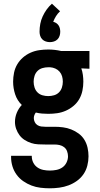

<svg xmlns="http://www.w3.org/2000/svg" viewBox="-20 -796 540 1039"><path d="M250 223Q225 223 199.5 220Q174 217 150.5 208Q127 199 106 184.5Q85 170 70 149.5Q55 129 47.5 104.5Q40 80 40 55V47H152V50Q152 68 160 84Q168 100 182.5 110Q197 120 214.5 123.5Q232 127 250 127Q267 127 285 123.5Q303 120 317.5 110Q332 100 340 83.5Q348 67 348 50Q348 36 343 22.5Q338 9 327 0.5Q316 -8 302.5 -11Q289 -14 275 -14H225Q206 -14 186.5 -15Q167 -16 148.5 -22Q130 -28 113.5 -38.5Q97 -49 85.5 -64.5Q74 -80 67.5 -98.5Q61 -117 61 -136Q61 -162 71 -186Q81 -210 98 -228Q73 -252 62 -285.5Q51 -319 51 -354Q51 -378 56 -402.5Q61 -427 73.5 -448Q86 -469 104.5 -485Q123 -501 145.5 -511Q168 -521 192.5 -524.5Q217 -528 241 -528Q259 -528 276.5 -526Q294 -524 311 -520H464V-424L420 -426Q426 -409 428.5 -390.5Q431 -372 431 -354Q431 -330 426 -305.5Q421 -281 409 -260Q397 -239 378 -223Q359 -207 336.5 -197Q314 -187 290 -183.5Q266 -180 241 -180Q224 -180 207 -181.5Q190 -183 174 -187Q169 -181 166 -173Q163 -165 163 -157Q163 -146 168 -135.5Q173 -125 182.5 -119Q192 -113 203 -111.5Q214 -110 225 -110H275Q298 -110 321 -107Q344 -104 365.5 -95.5Q387 -87 406 -73Q425 -59 437 -39Q449 -19 454 4Q459 27 459 50Q459 75 452.5 100.5Q446 126 431.5 147Q417 168 396 183Q375 198 351 207Q327 216 301 219.5Q275 223 250 223ZM241 -276Q257 -276 272.5 -280.5Q288 -285 299 -296Q310 -307 315 -322.5Q320 -338 320 -354Q320 -369 316 -383Q312 -397 302.5 -408Q293 -419 279.5 -425Q266 -431 251 -432H241Q225 -432 209.5 -427.5Q194 -423 183 -412Q172 -401 167 -385.5Q162 -370 162 -354Q162 -338 167 -322.5Q172 -307 183 -296Q194 -285 209.5 -280.5Q225 -276 241 -276ZM250 -568Q239 -568 228 -571.5Q217 -575 209 -583Q201 -591 197.5 -602Q194 -613 194 -624Q194 -646 198 -667Q202 -688 211 -707.5Q220 -727 232.5 -744.5Q245 -762 261 -776L305 -735Q292 -723 283 -708.5Q274 -694 268 -678Q277 -676 284.5 -671Q292 -666 297 -658.5Q302 -651 304 -642Q306 -633 306 -624Q306 -613 302.5 -602Q299 -591 291 -583Q283 -575 272 -571.5Q261 -568 250 -568Z"/></svg>

Font: Moesevka
Style: Bold
Weight: 700
Monospace: yes
Designer: Belleve Invis
Foundry: Belleve Invis
Version: Version 32.5.0; ttfautohint (v1.8.4)